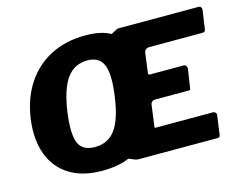

<svg xmlns="http://www.w3.org/2000/svg" viewBox="-104 -912 1355 1082"><g transform="rotate(-15 574.0 -371.0)"><path d="M1053 -147Q1063 -147 1069 -140.5Q1075 -134 1073 -124L1058 -15Q1057 -6 1053.5 -3Q1050 0 1038 0H585Q580 0 575 -0.5Q570 -1 566 -2L526 -18Q494 -4 453.5 3Q413 10 368 10Q253 10 177 -38Q101 -86 69 -173Q37 -260 53 -378Q70 -494 125 -577.5Q180 -661 268 -706.5Q356 -752 471 -752Q519 -752 555.5 -744Q592 -736 617 -721L655 -741Q660 -742 665 -742Q670 -742 675 -742H1130Q1139 -742 1144 -734.5Q1149 -727 1147 -718L1132 -614Q1131 -603 1126.5 -599Q1122 -595 1109 -595H801Q791 -595 783 -588.5Q775 -582 773 -572L758 -459Q757 -450 759 -447.5Q761 -445 768 -445H962Q972 -445 977.5 -438Q983 -431 982 -421L965 -311Q965 -304 963 -302.5Q961 -301 952 -301H754Q747 -301 740 -294.5Q733 -288 732 -282L715 -155Q714 -147 714.5 -147Q715 -147 722 -147H1053ZM363 -130Q439 -130 482 -188Q525 -246 543 -376Q561 -503 538 -558Q515 -613 446 -613Q370 -613 325.5 -552Q281 -491 262 -357Q246 -233 268.5 -181.5Q291 -130 363 -130Z"/></g></svg>

Font: Libre Franklin ExtraBold
Style: Italic
Weight: 800
Italic angle: -8°
Designer: Pablo Impallari, Rodrigo Fuenzalida, Nhung Nguyen
Foundry: Impallari Type
Version: Version 3.000